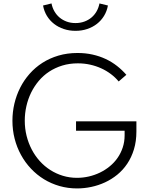

<svg xmlns="http://www.w3.org/2000/svg" viewBox="-20 -1068 850 1103"><path d="M422.7 14.5Q463.2 14.5 504.1 5.9Q545 -2.7 583 -20.2Q620.9 -37.7 653.9 -64.5Q686.8 -91.4 711.1 -127.7Q735.5 -164.1 749.5 -210.2Q763.6 -256.4 763.6 -312.7V-370.9H416.8V-316.8H695.9V-290.5Q695.9 -253.2 685 -220.5Q674.1 -187.7 655.2 -160.7Q636.4 -133.6 610.2 -112.3Q584.1 -90.9 553.9 -76.4Q523.6 -61.8 490.2 -54.1Q456.8 -46.4 422.7 -46.4Q380 -46.4 341.1 -58.2Q302.3 -70 268.9 -91.4Q235.5 -112.7 208.4 -142.7Q181.4 -172.7 162.3 -209.3Q143.2 -245.9 132.7 -287.7Q122.3 -329.5 122.3 -375Q122.3 -417.3 131.6 -458.2Q140.9 -499.1 158.6 -535.5Q176.4 -571.8 202.5 -603Q228.6 -634.1 262.5 -656.4Q296.4 -678.6 337.7 -691.4Q379.1 -704.1 427.3 -704.1Q464.1 -704.1 497.7 -696.6Q531.4 -689.1 561.4 -675.5Q591.4 -661.8 616.8 -642.7Q642.3 -623.6 661.8 -600L705.9 -638.2Q681.8 -665.9 652.3 -689.1Q622.7 -712.3 587.5 -728.9Q552.3 -745.5 511.8 -754.5Q471.4 -763.6 425.5 -763.6Q366.4 -763.6 315.7 -748.6Q265 -733.6 223.6 -707Q182.3 -680.5 150 -643.9Q117.7 -607.3 95.9 -564.1Q74.1 -520.9 62.7 -472.7Q51.4 -424.5 51.4 -374.5Q51.4 -320.9 64.1 -271.1Q76.8 -221.4 100.7 -178Q124.5 -134.5 158 -99.1Q191.4 -63.6 232.5 -38.4Q273.6 -13.2 321.8 0.7Q370 14.5 422.7 14.5ZM413.6 -890.9Q450 -890.9 481.1 -901.4Q512.3 -911.8 536.8 -930.9Q561.4 -950 577.7 -976.8Q594.1 -1003.6 600 -1036.4L551.4 -1048.2Q546.8 -1024.1 535.2 -1003.4Q523.6 -982.7 505.9 -967.7Q488.2 -952.7 464.8 -944.1Q441.4 -935.5 413.6 -935.5Q385.9 -935.5 362.7 -944.1Q339.5 -952.7 321.8 -967.7Q304.1 -982.7 292.3 -1003.4Q280.5 -1024.1 275.9 -1048.2L227.3 -1036.4Q233.2 -1003.6 249.5 -976.8Q265.9 -950 290.5 -930.9Q315 -911.8 346.4 -901.4Q377.7 -890.9 413.6 -890.9Z"/></svg>

Font: Spartan MB
Style: Regular
Weight: 212
Designer: Matt Bailey, Mirko Velimirovic
Foundry: Matt Bailey
Version: Version 1.005